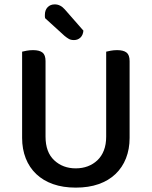

<svg xmlns="http://www.w3.org/2000/svg" viewBox="-20 -843 693 877"><path d="M572 -213Q572 -162 555.5 -120Q539 -78 507.5 -48Q476 -18 430.5 -2Q385 14 326 14Q268 14 222.5 -2Q177 -18 145.5 -48Q114 -78 97.5 -120Q81 -162 81 -213V-607Q88 -609 102 -611.5Q116 -614 131 -614Q160 -614 174 -603Q188 -592 188 -564V-219Q188 -148 227.5 -111Q267 -74 326 -74Q356 -74 381 -83.5Q406 -93 425 -111Q444 -129 454.5 -156Q465 -183 465 -219V-607Q472 -609 486 -611.5Q500 -614 515 -614Q544 -614 558 -603Q572 -592 572 -564ZM186 -760Q185 -764 185 -768Q185 -772 185 -775Q185 -797 197.5 -810Q210 -823 230 -823Q256 -823 276 -800L361 -703Q359 -682 347 -671Q335 -660 318 -660Q304 -660 295 -665Q286 -670 275 -679Z"/></svg>

Font: Baloo Bhai 2 Medium
Style: Regular
Weight: 500
Designer: Supriya Tembe, Noopur Datye and Ek Type
Foundry: Ek Type
Version: Version 1.640;PS 1.000;hotconv 16.6.51;makeotf.lib2.5.65220;